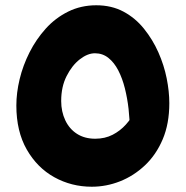

<svg xmlns="http://www.w3.org/2000/svg" viewBox="-20 -761 704 728"><path d="M42 -361Q42 -409 54.5 -461Q67 -513 92 -562.5Q117 -612 153.5 -652.5Q190 -693 238.5 -717Q287 -741 345 -741Q403 -741 448 -717Q493 -693 526 -652Q559 -611 580.5 -562.5Q602 -514 612 -464Q622 -414 622 -370Q622 -292 597 -233Q572 -174 529.5 -134Q487 -94 435 -73.5Q383 -53 328 -53Q251 -53 186 -89Q121 -125 81.5 -194Q42 -263 42 -361ZM212 -378Q212 -338 227.5 -305Q243 -272 272 -253.5Q301 -235 341 -235Q378 -235 407 -250Q436 -265 457.5 -289Q479 -313 492 -340L472 -269Q472 -308 467.5 -348Q463 -388 453.5 -426Q444 -464 428.5 -494Q413 -524 391 -541.5Q369 -559 340 -559Q312 -559 282.5 -536Q253 -513 232.5 -472.5Q212 -432 212 -378Z"/></svg>

Font: Kufam ExtraBold
Style: Regular
Weight: 800
Designer: Wael Morcos, Artur Schmal
Foundry: Original Type
Version: Version 1.300; ttfautohint (v1.8.3)